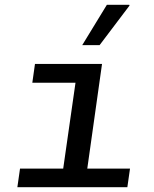

<svg xmlns="http://www.w3.org/2000/svg" viewBox="-20 -776 640 796"><path d="M231 0 293 -433H114L125 -511H403L331 0ZM52 0 63 -77H519L508 0ZM321 -589 423 -756H516L517 -753L393 -589Z"/></svg>

Font: Chivo Mono
Style: Italic
Weight: 400
Italic angle: -8.05°
Monospace: yes
Version: Version 1.008